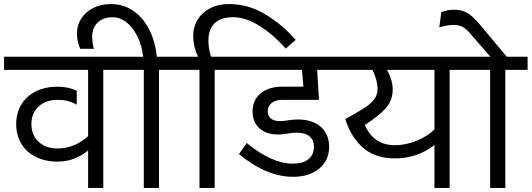

<svg xmlns="http://www.w3.org/2000/svg" viewBox="-30 -928 2625 948"><path d="M590 -583H480V0H405V-185Q376 -160 337 -145Q298 -130 254 -130Q194 -130 147.5 -153Q101 -176 75.5 -218Q50 -260 50 -315Q50 -370 75.5 -412Q101 -454 147.5 -477Q194 -500 254 -500Q309 -500 349 -479V-411Q309 -435 254 -435Q196 -435 160.5 -402Q125 -369 125 -315Q125 -261 160.5 -228Q196 -195 254 -195Q338 -195 405 -256V-583H-10V-648H590Z M350 -764Q350 -803 371 -836Q392 -869 430.5 -888.5Q469 -908 517 -908Q579 -908 628 -874.5Q677 -841 707 -781.5Q737 -722 744 -648H865V-583H755V0H680V-583H570V-648H677Q669 -710 645.5 -754Q622 -798 591 -820.5Q560 -843 527 -843Q479 -843 452 -816.5Q425 -790 425 -748Q425 -732 427.5 -714.5Q430 -697 434 -687H366Q350 -721 350 -764Z M1140 -583H1030V0H955V-583H845V-648H948Q924 -696 924 -754Q924 -794 945 -829.5Q966 -865 1006 -886.5Q1046 -908 1101 -908Q1197 -908 1282 -856Q1367 -804 1430 -731L1381 -688Q1322 -755 1253 -799Q1184 -843 1121 -843Q1061 -843 1030 -813.5Q999 -784 999 -728Q999 -687 1012 -648H1140Z M1120 -648H1645V-583H1536L1545 -435H1363Q1331 -435 1311.5 -419.5Q1292 -404 1292 -379Q1292 -355 1308 -342.5Q1324 -330 1353 -330Q1366 -330 1373 -331L1400 -335Q1423 -338 1442 -338Q1512 -338 1553.5 -302Q1595 -266 1595 -203Q1595 -136 1546 -95.5Q1497 -55 1417 -55Q1286 -55 1150 -167L1188 -222Q1312 -120 1417 -120Q1466 -120 1493 -142Q1520 -164 1520 -203Q1520 -237 1498 -255Q1476 -273 1435 -273Q1418 -273 1400 -270L1373 -266Q1362 -264 1341 -264Q1284 -264 1250.5 -295Q1217 -326 1217 -379Q1217 -434 1257 -467Q1297 -500 1363 -500H1468L1461 -583H1120Z M2300 -583H2190V0H2115V-212Q2031 -146 1920 -146Q1823 -146 1763 -198Q1703 -250 1675 -340Q1738 -375 1768.5 -394.5Q1799 -414 1816.5 -436.5Q1834 -459 1834 -487Q1834 -533 1809 -583H1625V-648H2300ZM1920 -211Q1973 -211 2028 -233.5Q2083 -256 2115 -289V-583H1881Q1909 -531 1909 -487Q1909 -433 1876 -395Q1843 -357 1771 -311Q1815 -211 1920 -211Z M2575 -583H2465V0H2390V-583H2280V-648H2391L2293 -761Q2274 -784 2255.5 -794.5Q2237 -805 2213 -805Q2180 -805 2139 -793L2149 -868Q2179 -880 2213 -880Q2250 -880 2277.5 -864Q2305 -848 2340 -806L2472 -648H2575Z"/></svg>

Font: Madhuban Light
Style: Regular
Weight: 300
Designer: jaikishan Patel
Foundry: MagicType
Version: Version 1.000